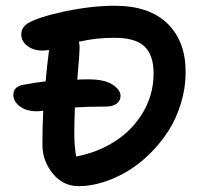

<svg xmlns="http://www.w3.org/2000/svg" viewBox="-20 -677 724 661"><path d="M251 -36.1Q196.8 -36.1 161.4 -79.8Q126 -123.5 126 -179.2Q126 -240.2 128.9 -295.9Q113.3 -293.9 106.9 -293.9Q70.3 -293.9 48.1 -311Q25.9 -328.1 25.9 -350.1Q25.9 -378.4 59.1 -384.8Q106 -393.6 137.2 -397Q141.6 -450.2 148.9 -504.9Q133.3 -502.9 126 -502.9Q95.2 -502.9 74.2 -519Q53.2 -535.2 53.2 -558.1Q53.2 -580.6 73.2 -595.2Q108.9 -617.7 201.9 -637.5Q294.9 -657.2 375 -657.2Q493.2 -657.2 556.2 -596.2Q619.1 -535.2 619.1 -429.2Q619.1 -374 603 -321.3Q586.9 -268.6 559.6 -226.1Q532.2 -183.6 495.8 -147.7Q459.5 -111.8 418.7 -87.4Q377.9 -63 334.7 -49.6Q291.5 -36.1 251 -36.1ZM235.8 -215.8Q235.8 -175.8 242.2 -138.2Q316.9 -152.3 377.2 -191.4Q437.5 -230.5 473.1 -291.5Q508.8 -352.5 508.8 -424.8Q508.8 -486.3 478 -516.6Q447.3 -546.9 373 -546.9Q308.6 -546.9 252 -533.2Q253.9 -521.5 253.9 -514.2Q253.9 -488.8 246.1 -402.8Q259.3 -403.8 285.2 -403.8Q339.8 -403.8 367.4 -385.7Q395 -367.7 395 -347.2Q395 -330.1 381.6 -320.1Q368.2 -310.1 344.2 -310.1Q281.2 -310.1 237.8 -307.1Q235.8 -251.5 235.8 -215.8Z"/></svg>

Font: Shantell Sans Irregular
Style: Regular
Weight: 500
Designer: Stephen Nixon, Anya Danilova, Shantell Martin
Foundry: Arrow Type
Version: Version 1.006;[9816181b4]